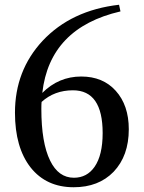

<svg xmlns="http://www.w3.org/2000/svg" viewBox="-20 -773 604 808"><path d="M378 -71Q412 -120 412 -213Q412 -393 287 -393Q209 -393 155 -344Q154 -334 154 -315Q154 -172 191 -97Q226 -25 291 -25Q346 -25 378 -71ZM487 -725Q189 -656 158 -382Q227 -451 322 -451Q413 -451 467 -391Q522 -330 522 -229Q522 -117 458 -50Q395 15 290 15Q175 15 109 -68Q43 -152 43 -299Q43 -476 159 -601Q280 -730 481 -753Z"/></svg>

Font: `n[OS CN SemiBold
Style: <[WOS[P|ûg*[NI>           
Weight: 600
Designer: Ryoko NISHIZUKA ¬âXZm¬º[P (kana & ideographs); Frank Grie√ühammer (Latin, Greek & Cyrillic); Wenlong ZHANG _ e¬á¬ü¬ô (b
Foundry: Adobe Systems Incorporated
Version: Version 1.00 April 7, 2017, initial release